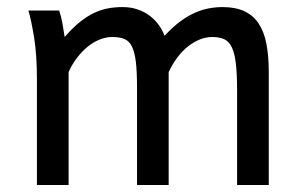

<svg xmlns="http://www.w3.org/2000/svg" viewBox="-20 -528 863 548"><path d="M461.4 0H371.1V-278.3Q371.1 -323.7 367.7 -351.8Q364.3 -379.9 356.2 -395.8Q348.1 -411.6 334.5 -417Q320.8 -422.4 300.3 -422.4Q282.2 -422.4 264.2 -415Q246.1 -407.7 229.7 -394.3Q213.4 -380.9 199.5 -362.5Q185.5 -344.2 175.8 -322.3V0H85.4V-300.3Q85.4 -372.6 77.1 -422.6Q68.8 -472.7 61 -498H148.9Q154.3 -482.4 158.2 -461.2Q162.1 -439.9 164.6 -422.4Q187 -448.2 207.5 -464.8Q228 -481.4 248.3 -491Q268.6 -500.5 288.6 -504.2Q308.6 -507.8 329.6 -507.8Q353.5 -507.8 373 -501Q392.6 -494.1 407.5 -482.9Q422.4 -471.7 433.1 -456.8Q443.8 -441.9 449.7 -425.8Q472.7 -450.7 494.1 -466.6Q515.6 -482.4 536.1 -491.5Q556.6 -500.5 576.4 -504.2Q596.2 -507.8 615.2 -507.8Q652.3 -507.8 677.7 -495.8Q703.1 -483.9 718.5 -460.4Q733.9 -437 740.5 -402.3Q747.1 -367.7 747.1 -322.3V0H656.7V-268.6Q656.7 -315.9 653.3 -345.7Q649.9 -375.5 641.8 -392.6Q633.8 -409.7 620.1 -416Q606.4 -422.4 585.9 -422.4Q567.9 -422.4 550.3 -415.3Q532.7 -408.2 516.4 -395.3Q500 -382.3 486.1 -363.8Q472.2 -345.2 461.4 -322.3Z"/></svg>

Font: Andika Basic
Style: Regular
Weight: 400
Designer: Annie Olsen & Victor Gaultney
Foundry: SIL International
Version: Version 1.000